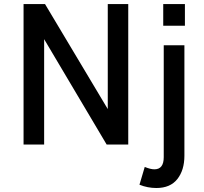

<svg xmlns="http://www.w3.org/2000/svg" viewBox="-20 -710 1003 943"><path d="M509.3 -174.3V-689.9H609.9V0H503.9L196.8 -517.6V0H95.7V-689.9H201.2ZM781.7 -689.9H888.2V-583.5H781.7ZM784.2 62V-487.8H885.7V54.7Q885.7 125.5 851.1 169.4Q816.4 213.4 748 213.4Q705.1 213.4 665 197.3L690.9 109.9Q719.2 121.6 738.3 121.6Q784.2 121.6 784.2 62Z"/></svg>

Font: HK Grotesk SemiBold Legacy
Style: Regular
Weight: 600
Designer: Alfredo Marco Pradil
Foundry: Hanken Design Co.
Version: Version 2.022;PS 002.022;hotconv 1.0.88;makeotf.lib2.5.64775